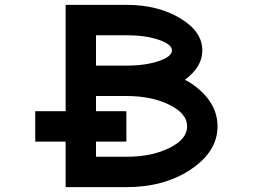

<svg xmlns="http://www.w3.org/2000/svg" viewBox="-20 -770 1040 790"><path d="M500 -500Q578.1 -500 632.8 -518.6Q687.5 -537.1 687.5 -562.5Q687.5 -587.9 632.8 -606.4Q578.1 -625 500 -625H375V-500ZM375 -312.5H500V-187.5H375V-125H500Q603.5 -125 676.8 -161.1Q750 -197.3 750 -250Q750 -302.7 676.8 -338.9Q603.5 -375 500 -375H375ZM250 -187.5H125V-312.5H250V-750H500Q628.9 -750 720.7 -695.3Q812.5 -640.6 812.5 -562.5Q812.5 -494.1 740.2 -441.4Q753.9 -435.5 765.6 -427.7Q875 -353.5 875 -250Q875 -146.5 765.6 -73.2Q656.2 0 500 0H250Z"/></svg>

Font: Xanmono
Style: Regular
Weight: 400
Designer: GGBotNet
Foundry: GGBotNet
Version: 1.00